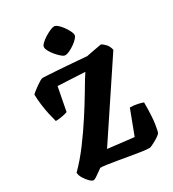

<svg xmlns="http://www.w3.org/2000/svg" viewBox="-226 -1091 1095 1214"><g transform="rotate(-30 321.0 -484.0)"><path d="M94 0Q84 0 68 -15.5Q52 -31 38.5 -53Q25 -75 24 -95Q82 -153 136 -225.5Q190 -298 237.5 -371.5Q285 -445 320 -504Q346 -548 364.5 -578.5Q383 -609 391 -620L194 -630L161 -459Q146 -453 120 -448.5Q94 -444 74 -444Q67 -469 59 -504.5Q51 -540 46 -579.5Q41 -619 40 -656Q44 -661 57 -671.5Q70 -682 86 -693.5Q102 -705 116.5 -713.5Q131 -722 138 -722Q146 -722 172.5 -720.5Q199 -719 235.5 -716.5Q272 -714 312.5 -711Q353 -708 389.5 -705Q426 -702 451 -700Q464 -703 488.5 -707.5Q513 -712 535.5 -716Q558 -720 563 -721Q575 -715 591.5 -698Q608 -681 614 -652L266 -129L455 -107L522 -284Q551 -284 577.5 -278Q604 -272 616 -267Q616 -163 608 -113Q600 -63 595 -54Q592 -49 580 -40Q568 -31 552 -22Q536 -13 522.5 -6.5Q509 0 503 0Q483 0 447.5 -5Q412 -10 369.5 -17.5Q327 -25 285.5 -32Q244 -39 213 -43.5Q182 -48 169 -47Q159 -40 144 -29Q129 -18 115 -9Q101 0 94 0ZM334 -774Q324 -774 309 -786.5Q294 -799 278.5 -817Q263 -835 252.5 -853.5Q242 -872 242 -885Q242 -896 256 -910Q270 -924 290.5 -937Q311 -950 331 -959Q351 -968 363 -968Q374 -968 388.5 -955.5Q403 -943 416.5 -924.5Q430 -906 439.5 -887.5Q449 -869 449 -857Q449 -847 436.5 -833Q424 -819 405 -805.5Q386 -792 367 -783Q348 -774 334 -774Z"/></g></svg>

Font: Texturina Black
Style: Regular
Weight: 900
Designer: Guillermo Torres Carreño
Foundry: Omnibus-Type
Version: Version 1.002; ttfautohint (v1.8.3)